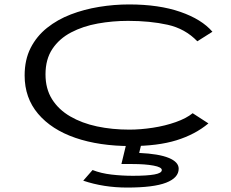

<svg xmlns="http://www.w3.org/2000/svg" viewBox="-20 -648 1040 865"><path d="M569 10Q427 10 319.5 -27Q212 -64 151.5 -135.5Q91 -207 91 -308Q91 -379 118 -432Q145 -485 192 -522.5Q239 -560 299 -583Q359 -606 426.5 -617Q494 -628 561 -628Q696 -628 792.5 -594.5Q889 -561 937 -505L869 -462Q814 -519 735 -536.5Q656 -554 557 -554Q487 -554 420.5 -542Q354 -530 300.5 -502Q247 -474 216 -427.5Q185 -381 185 -313Q185 -248 214.5 -201Q244 -154 296.5 -123.5Q349 -93 417 -78.5Q485 -64 563 -64Q613 -64 668.5 -72.5Q724 -81 772 -98Q820 -115 848 -138L919 -92Q859 -42 775 -16Q691 10 569 10ZM553 197Q447 197 355 166L397 118Q435 133 482.5 138.5Q530 144 579 144Q642 144 675.5 138Q709 132 709 118Q709 105 671.5 98Q634 91 577 91H527L549 0H617L607 41Q696 45 740.5 63.5Q785 82 785 112Q785 153 728.5 175Q672 197 553 197Z"/></svg>

Font: Inconsolata UltraExpanded Thin
Style: Regular
Weight: 100
Width: 9
Monospace: yes
Designer: Raph Levien, Cyreal, Brenton Simpson
Foundry: Raph Levien, Cyreal, Google
Version: Version 3.100; ttfautohint (v1.8.4.7-5d5b)